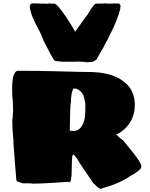

<svg xmlns="http://www.w3.org/2000/svg" viewBox="-20 -1118 913 1172"><path d="M588 33Q573 24 563 13Q560 8 559 8Q558 6 556 6L554 5Q550 1 550 1L465 -125Q459 -138 448 -153Q441 -160 436 -168Q432 -174 428 -174Q425 -174 423.5 -171Q422 -168 421 -163Q418 -136 418 -90Q418 -46 413 -19Q410 -6 404 -6H398Q396 -7 394.5 -7.5Q393 -8 393 -8Q358 -5 288 -1Q220 3 184 3Q174 3 168 1H146H128H119L83 -11L80 -19Q80 -20 79.5 -23Q79 -26 79 -31Q79 -37 77 -53Q72 -114 73 -101Q71 -127 66 -191L63 -228Q63 -246 62 -260Q61 -274 60 -284L58 -306Q55 -347 55 -383Q55 -384 55.5 -386Q56 -388 56 -394Q58 -400 58 -413L59 -431L60 -443Q60 -464 58 -504Q54 -529 54 -568Q54 -624 61 -650Q70 -686 91 -686Q204 -686 321 -683Q347 -683 399 -681L438 -680Q518 -678 549 -678Q678 -672 744 -613Q774 -588 788.5 -553Q803 -518 803 -478Q803 -432 786 -393Q772 -362 746 -336Q721 -311 689 -296Q695 -293 705 -283Q709 -278 719 -270L733 -260Q736 -255 740 -250.5Q744 -246 748 -241L795 -183Q827 -142 836 -123Q843 -110 843 -103Q843 -93 835 -85Q827 -77 811 -65Q799 -56 783 -48Q768 -40 760 -33L723 -13Q703 -2 680 6Q679 6 677.5 7Q676 8 673 9Q667 12 640 20Q635 23 623 25Q620 27 616 28Q612 29 610 29H605Q604 34 601 34H598H595Q591 34 588 33ZM431 -319Q462 -319 480 -350Q497 -378 499 -414Q501 -435 501 -464V-475Q501 -498 493 -523Q485 -555 460 -569Q449 -578 431 -578Q426 -578 423 -566Q414 -544 413 -496Q409 -476 409 -449L408 -419Q406 -361 406 -323Q406 -322 407 -321Q408 -320 409 -320L416 -319ZM484 -741Q477 -742 457 -742L421 -741H361L316 -746L308 -754Q284 -794 276 -812L246 -869Q242 -882 235 -897.5Q228 -913 226 -918L215 -939Q189 -987 178 -1016Q171 -1032 163 -1064L162 -1071V-1077Q162 -1085 165.5 -1091Q169 -1097 177 -1097Q181 -1097 190 -1097.5Q199 -1098 206 -1097Q216 -1096 233 -1096H263L267 -1093L272 -1097L292 -1096H311Q316 -1096 325 -1088.5Q334 -1081 343 -1069Q367 -1039 386 -1011Q420 -959 439 -924Q449 -940 473 -972L497 -1006L516 -1031Q539 -1070 552 -1086Q561 -1096 566 -1096H587L624 -1097L644 -1096H654L677 -1097H701Q708 -1097 712 -1091Q716 -1085 716 -1077L714 -1071V-1064Q697 -994 651 -906Q634 -870 620 -846L611 -828Q591 -795 569 -754L546 -741L516 -738Q506 -738 497 -739.5Q488 -741 484 -741Z"/></svg>

Font: Sigmar One
Style: Regular
Weight: 400
Designer: Vernon Adams
Foundry: Vernon Adams
Version: Version 2.000